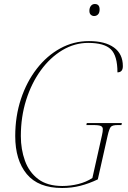

<svg xmlns="http://www.w3.org/2000/svg" viewBox="-20 -928 637 958"><path d="M290 10Q171 10 113.5 -59.5Q56 -129 56 -249Q56 -348 84.5 -434Q113 -520 163.5 -585Q214 -650 280.5 -686.5Q347 -723 424 -723Q504 -723 548.5 -691Q593 -659 593 -598Q593 -567 566 -567Q566 -650 533 -682Q500 -714 420 -714Q352 -714 291 -677.5Q230 -641 183.5 -577Q137 -513 110.5 -429Q84 -345 84 -249Q84 -183 104.5 -126Q125 -69 170.5 -34.5Q216 0 291 0Q332 0 371.5 -10Q411 -20 441 -40L489 -254Q491 -263 492 -270Q493 -277 493 -284Q493 -294 484 -299Q475 -304 444 -304H411L413 -314H588L586 -304H567Q541 -304 533 -295Q525 -286 517 -251L468 -33Q424 -12 381 -1Q338 10 290 10ZM450 -848Q440 -848 433 -854.5Q426 -861 426 -874Q426 -889 433.5 -898.5Q441 -908 453 -908Q477 -908 477 -881Q477 -864 469 -856Q461 -848 450 -848Z"/></svg>

Font: Noto Serif Display SemiCondensed Thin
Style: Italic
Weight: 100
Width: 4
Italic angle: -12°
Designer: Monotype Design Team
Foundry: Monotype Imaging Inc.
Version: Version 2.009